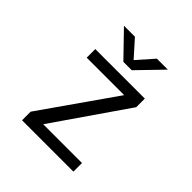

<svg xmlns="http://www.w3.org/2000/svg" viewBox="-185 -810 940 940"><g transform="rotate(45 285.0 -340.0)"><path d="M442.5 -680 319.5 -553H261.5L138.5 -680H214.5L291 -594.5L366.5 -680ZM200 -59.5H468.5V0H113V-59.5L379.5 -440.5H120V-500H463V-440.5Z"/></g></svg>

Font: League Mono Narrow Light
Style: Regular
Weight: 300
Width: 3
Designer: Tyler Finck
Foundry: The League of Moveable Type / Tyler Finck
Version: Version 2.210